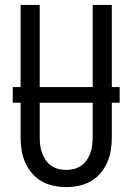

<svg xmlns="http://www.w3.org/2000/svg" viewBox="-20 -755 540 783"><path d="M250 8Q224 8 198 2.5Q172 -3 149.5 -16Q127 -29 110 -49Q93 -69 82.5 -93Q72 -117 68 -143Q64 -169 64 -195V-735H142V-195Q142 -179 144 -162.5Q146 -146 151.5 -131Q157 -116 166 -102.5Q175 -89 188.5 -79.5Q202 -70 218 -66Q234 -62 250 -62Q266 -62 282 -66Q298 -70 311.5 -79.5Q325 -89 334 -102.5Q343 -116 348.5 -131Q354 -146 356 -162.5Q358 -179 358 -195V-735H436V-195Q436 -169 432 -143Q428 -117 417.5 -93Q407 -69 390 -49Q373 -29 350.5 -16Q328 -3 302 2.5Q276 8 250 8ZM468 -336H32V-400H468Z"/></svg>

Font: Iosevka MaddieWtf
Style: Regular
Weight: 400
Monospace: yes
Designer: Belleve Invis
Foundry: Belleve Invis
Version: Version 31.3.0; ttfautohint (v1.8.3)